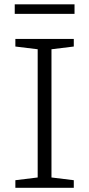

<svg xmlns="http://www.w3.org/2000/svg" viewBox="-20 -892 424 912"><path d="M330.5 -36V0H53V-36L159 -49V-658L53 -671V-707H330.5V-671L224.5 -658V-49ZM50 -826V-871.5H334V-826Z"/></svg>

Font: Newsreader Caption Light
Style: Regular
Weight: 300
Designer: Hugues Gentile
Foundry: Production Type
Version: Version 1.001